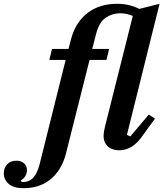

<svg xmlns="http://www.w3.org/2000/svg" viewBox="-196 -780 861 1012"><path d="M-71 212Q-124 212 -150 189.5Q-176 167 -176 133Q-176 106 -158.5 86.5Q-141 67 -109 67Q-85 67 -69.5 80.5Q-54 94 -54 117Q-54 135 -63.5 149.5Q-73 164 -88 172L-80 180Q-43 180 -21.5 157.5Q0 135 13 85L150 -464H64L78 -522H165L176 -564Q188 -615 211.5 -652Q235 -689 267 -713Q299 -737 338 -748.5Q377 -760 421 -760Q458 -760 488 -752Q518 -744 538 -733L645 -760L473 -69L491 -61L588 -176L621 -155L560 -71Q528 -24 497 -6Q466 12 434 12Q411 12 395 5.5Q379 -1 369 -11.5Q359 -22 354.5 -35Q350 -48 350 -62Q350 -74 352.5 -89Q355 -104 358 -115L504 -696Q490 -702 473.5 -706Q457 -710 437 -710Q396 -710 361.5 -687Q327 -664 311 -603L290 -522H379L365 -464H276L152 28Q140 75 118.5 109.5Q97 144 68 167Q39 190 3.5 201Q-32 212 -71 212Z"/></svg>

Font: IBM Plex Serif SemiBold
Style: Italic
Weight: 600
Italic angle: -14°
Designer: Mike Abbink, Paul van der Laan, Pieter van Rosmalen
Foundry: Bold Monday
Version: Version 2.5